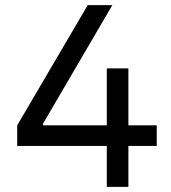

<svg xmlns="http://www.w3.org/2000/svg" viewBox="-20 -727 665 747"><path d="M46.9 -159.2H395.5V0H479.5V-159.2H589.8V-239.3H479.5V-460.9H395.5V-239.3H147.5V-246.1L417 -707H321.3L46.9 -239.3Z"/></svg>

Font: Wanted Sans
Style: Regular
Weight: 400
Designer: Original Design by Kil Hyung-jin and Kang Hanbin, Wanted Lab, Inc; Hangeul from Source Han Sans by Jang Soo-young and Ka
Foundry: Wanted Lab, Inc.
Version: Version 1.001;Glyphs 3.2 (3227)